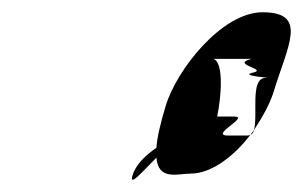

<svg xmlns="http://www.w3.org/2000/svg" viewBox="-20 -670 494 313"><path d="M196 -384C190 -364 212 -390 235 -413C238 -375 270 -387 291 -387C325 -387 362 -416 388 -450C387 -450 385 -449 384 -449H352C320 -449 388 -480 362 -480H334C341 -513 345 -568 328 -574H390C355 -565 415 -558 394 -552C365 -546 430 -543 413 -543C387 -543 401 -482 394 -458C408 -479 420 -501 426 -520C449 -596 483 -650 408 -650C342 -650 268 -557 250 -497C241 -467 236 -445 235 -429C217 -417 201 -401 196 -384ZM388 -450C390 -453 392 -455 394 -458C393 -454 391 -451 388 -450Z"/></svg>

Font: bitstorm
Style: ultextobl
Weight: 400
Version: Version 0.2